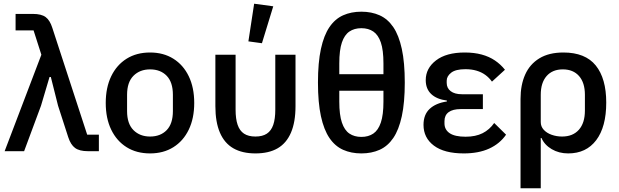

<svg xmlns="http://www.w3.org/2000/svg" viewBox="-20 -815 3335 1035"><path d="M203 -520 161 -651H64V-740H157Q203 -740 226 -723Q249 -706 262 -665L450 -89H513V0H454Q408 0 384.5 -17.5Q361 -35 348 -75L293 -245L254 -400H247L201 -245L110 0H5Z M789 12Q716 12 662.5 -21.5Q609 -55 579.5 -116Q550 -177 550 -260Q550 -343 579.5 -404Q609 -465 662.5 -498.5Q716 -532 789 -532Q861 -532 914.5 -498.5Q968 -465 997.5 -404Q1027 -343 1027 -260Q1027 -177 997.5 -116Q968 -55 914.5 -21.5Q861 12 789 12ZM789 -79Q845 -79 878.5 -113.5Q912 -148 912 -216V-304Q912 -372 878.5 -406.5Q845 -441 789 -441Q734 -441 699.5 -406.5Q665 -372 665 -304V-216Q665 -148 699.5 -113.5Q734 -79 789 -79Z M1250 -520V-224Q1250 -174 1261 -142Q1272 -110 1295.5 -94.5Q1319 -79 1357 -79Q1395 -79 1418.5 -94.5Q1442 -110 1453 -142Q1464 -174 1464 -224V-520H1573V-243Q1573 -157 1548.5 -100Q1524 -43 1476.5 -15.5Q1429 12 1357 12Q1286 12 1238 -15.5Q1190 -43 1165.5 -100Q1141 -157 1141 -243V-520ZM1453 -781 1392 -582 1319 -592 1350 -795Z M1809 -473V-415H2047V-473Q2047 -545 2033 -586Q2019 -627 1992.5 -645Q1966 -663 1928 -663Q1890 -663 1863.5 -645Q1837 -627 1823 -586Q1809 -545 1809 -473ZM1928 -752Q1983 -752 2026.5 -732.5Q2070 -713 2100 -669Q2130 -625 2146 -551.5Q2162 -478 2162 -370Q2162 -262 2146 -188.5Q2130 -115 2100 -71Q2070 -27 2026.5 -7.5Q1983 12 1928 12Q1873 12 1829.5 -7.5Q1786 -27 1756 -71Q1726 -115 1710 -188.5Q1694 -262 1694 -370Q1694 -478 1710 -551.5Q1726 -625 1756 -669Q1786 -713 1829.5 -732.5Q1873 -752 1928 -752ZM1928 -77Q1966 -77 1992.5 -95Q2019 -113 2033 -154.5Q2047 -196 2047 -267V-326H1809V-267Q1809 -196 1823 -154.5Q1837 -113 1863.5 -95Q1890 -77 1928 -77Z M2644 -152 2708 -89Q2674 -40 2617 -14Q2560 12 2480 12Q2375 12 2319 -30Q2263 -72 2263 -142Q2263 -197 2296 -228Q2329 -259 2389 -268V-273Q2334 -280 2304.5 -308Q2275 -336 2275 -383Q2275 -447 2330.5 -489.5Q2386 -532 2485 -532Q2536 -532 2576.5 -521Q2617 -510 2648 -489Q2679 -468 2702 -439L2632 -375Q2617 -396 2596.5 -411Q2576 -426 2549 -434Q2522 -442 2489 -442Q2436 -442 2412 -423Q2388 -404 2388 -380V-368Q2388 -340 2409.5 -323.5Q2431 -307 2470 -307H2583V-227H2464Q2421 -227 2398.5 -210.5Q2376 -194 2376 -162V-150Q2376 -116 2404 -97Q2432 -78 2490 -78Q2544 -78 2581.5 -97Q2619 -116 2644 -152Z M2786 200V-282Q2786 -357 2811 -413Q2836 -469 2887.5 -500.5Q2939 -532 3017 -532Q3135 -532 3191.5 -462Q3248 -392 3248 -262Q3248 -131 3194 -59.5Q3140 12 3043 12Q2993 12 2954 -11Q2915 -34 2899 -71H2895V200ZM3010 -79Q3068 -79 3100.5 -115.5Q3133 -152 3133 -219V-304Q3133 -369 3101.5 -405Q3070 -441 3014 -441Q2958 -441 2926.5 -405Q2895 -369 2895 -304V-157Q2895 -133 2911 -115.5Q2927 -98 2953.5 -88.5Q2980 -79 3010 -79Z"/></svg>

Font: IBM Plex Sans Medium
Style: Regular
Weight: 500
Designer: Mike Abbink, Paul van der Laan, Pieter van Rosmalen
Foundry: Bold Monday
Version: Version 3.201